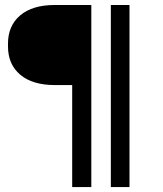

<svg xmlns="http://www.w3.org/2000/svg" viewBox="-20 -754 656 774"><path d="M348.1 0H271V-411.1H201.2Q110.8 -411.1 61.5 -452.9Q12.2 -494.6 12.2 -566.9V-578.1Q12.2 -650.4 61.5 -692.1Q110.8 -733.9 201.2 -733.9H348.1ZM502 0H426.8V-733.9H502Z"/></svg>

Font: Sora Light
Style: Regular
Weight: 300
Designer: Jonathan Barnbrook, Julián Moncada
Foundry: Barnbrook Fonts
Version: Version 2.000